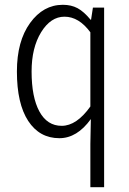

<svg xmlns="http://www.w3.org/2000/svg" viewBox="-20 -565 540 804"><path d="M358.4 218.8V38.1L360.4 -66.4Q302.7 13.7 228.5 13.7Q145.5 13.7 98.1 -58.6Q50.8 -130.9 50.8 -265.6Q50.8 -392.6 106 -468.8Q161.1 -544.9 243.2 -544.9Q278.3 -544.9 304.7 -530.8Q331.1 -516.6 359.4 -482.4H361.3L369.1 -533.2H416V218.8ZM238.3 -38.1Q300.8 -38.1 358.4 -119.1V-429.7Q310.5 -495.1 250 -495.1Q192.4 -495.1 152.3 -430.2Q112.3 -365.2 112.3 -265.6Q112.3 -158.2 145 -98.1Q177.7 -38.1 238.3 -38.1Z"/></svg>

Font: GenEi Gothic M Light
Style: Regular
Weight: 300
Designer: o_tamon (Modified); [Source Han Sans]
Ryoko NISHIZUKA  (kana & ideographs); Paul D. Hunt (Latin, Greek & Cyrillic); Wenl
Version: Version 1.1a;Original Version 1.004